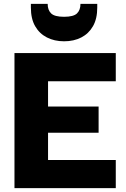

<svg xmlns="http://www.w3.org/2000/svg" viewBox="-20 -975 655 995"><path d="M484 -936Q484 -878 462 -839.5Q440 -801 401.5 -781Q363 -761 312 -761Q262 -761 223 -781Q184 -801 162 -839.5Q140 -878 140 -936V-955H227Q227 -923 245 -905.5Q263 -888 312 -888Q361 -888 379 -905.5Q397 -923 397 -955H484ZM580 -554H229V-423H491V-287H229V-146H580V0H55V-700H580Z"/></svg>

Font: Albert Sans Black
Style: Regular
Weight: 900
Designer: Andreas Rasmussen
Foundry: a.Foundry
Version: Version 1.025